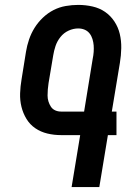

<svg xmlns="http://www.w3.org/2000/svg" viewBox="-20 -763 540 783"><path d="M272 0 307 -212H229Q200 -212 173 -218.5Q146 -225 124 -240Q102 -255 88 -278Q74 -301 67.5 -327.5Q61 -354 62 -382.5Q63 -411 68 -440L86 -552Q90 -577 98.5 -602Q107 -627 121 -649.5Q135 -672 155 -691Q175 -710 198.5 -722Q222 -734 248 -738.5Q274 -743 299 -743Q329 -743 357.5 -736.5Q386 -730 408.5 -714.5Q431 -699 446.5 -675.5Q462 -652 468.5 -624.5Q475 -597 474.5 -567Q474 -537 469 -507L436 -308H455V-212H420L385 0ZM323 -308 358 -523Q361 -537 362 -551Q363 -565 362 -578Q361 -591 357 -604Q353 -617 345 -627Q337 -637 325 -642Q313 -647 299 -647Q279 -647 259.5 -638Q240 -629 226.5 -612Q213 -595 206.5 -575.5Q200 -556 197 -537L178 -424Q176 -411 175 -398.5Q174 -386 174 -373.5Q174 -361 177.5 -349.5Q181 -338 187.5 -328Q194 -318 205 -313Q216 -308 229 -308Z"/></svg>

Font: Iosevka
Style: Bold Italic
Weight: 700
Italic angle: -9°
Monospace: yes
Designer: Belleve Invis
Foundry: Belleve Invis
Version: Version 32.5.0; ttfautohint (v1.8.4)